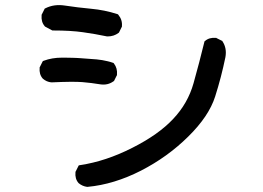

<svg xmlns="http://www.w3.org/2000/svg" viewBox="-20 -684 1040 759"><path d="M324.2 54.7Q305.7 52.2 291.5 40.5L291 40L290.5 39.6Q275.9 22.9 278.3 -2.9V-4.9L279.3 -6.3L289.1 -25.9L291.5 -30.3L296.4 -31.2Q398.4 -46.4 502.9 -99.6Q607.4 -152.3 665 -214.4Q722.7 -275.4 745.1 -355Q768.1 -437 787.6 -517.1L788.1 -520L790.5 -522Q807.1 -536.6 833 -534.2H835L836.4 -533.2L856 -523.4L858.4 -522.5L859.9 -520Q877.4 -493.2 871.1 -458Q855 -379.4 830.6 -302.7Q805.7 -224.1 723.6 -143.6Q642.6 -63.5 537.1 -9.3Q484.4 17.6 431.6 33.7Q378.9 49.8 326.2 54.7H325.2ZM376.5 -350.6Q341.8 -356.4 305.7 -359.4Q270.5 -362.3 184.1 -358.4H183.1H182.6Q173.3 -359.4 165 -363Q156.7 -366.7 149.9 -372.6L149.4 -373L148.9 -373.5Q134.3 -390.1 136.7 -416V-418L137.7 -419.4L147.5 -439L149.4 -442.4L152.8 -443.8Q185.5 -456.1 225.1 -456.1Q231.4 -456.1 237.5 -456.1Q243.7 -456.1 249.8 -455.8Q255.9 -455.6 261.7 -455.6Q267.6 -455.6 273.4 -455.3Q279.3 -455.1 285.2 -454.8Q291 -454.6 296.4 -454.1Q329.6 -452.1 362.3 -449.2Q373.5 -448.2 384.3 -446.3Q395 -444.3 405.5 -441.9Q416 -439.5 425.8 -436L428.7 -435.1L430.7 -432.6Q444.8 -414.1 442.4 -388.7V-386.7L441.4 -385.3L431.6 -365.7L430.7 -363.8L428.2 -362.3Q405.8 -346.2 376.5 -350.6ZM403.3 -540Q356.9 -549.8 308.1 -556.6Q260.3 -563.5 189.5 -563.5H187L185.1 -564.5L159.7 -578.1L157.7 -579.1L156.7 -580.6Q142.1 -597.2 144.5 -624V-626L145.5 -627.4L155.3 -647L156.7 -649.9L159.7 -651.4Q193.8 -668.5 235.8 -662.1Q287.1 -654.3 339.8 -649.4Q393.6 -644.5 443.4 -628.4L446.3 -627.4L447.8 -625.5Q464.4 -605.5 461.9 -580.1V-578.1L460.9 -576.7L451.2 -557.1L450.2 -555.2L448.2 -553.7Q430.2 -540 405.3 -540H404.3Z"/></svg>

Font: NaikaiFont
Style: Bold
Weight: 700
Version: Version 1.89